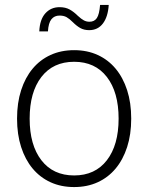

<svg xmlns="http://www.w3.org/2000/svg" viewBox="-20 -745 600 777"><path d="M280 12Q227 12 184.5 -7.5Q142 -27 112 -63Q82 -99 65.5 -150Q49 -201 49 -265Q49 -329 65.5 -380Q82 -431 112 -467Q142 -503 184.5 -522.5Q227 -542 280 -542Q333 -542 375.5 -522.5Q418 -503 448 -467Q478 -431 494.5 -380Q511 -329 511 -265Q511 -201 494.5 -150Q478 -99 448 -63Q418 -27 375.5 -7.5Q333 12 280 12ZM280 -35Q365 -35 412.5 -96.5Q460 -158 460 -265Q460 -372 412.5 -433.5Q365 -495 280 -495Q195 -495 147.5 -433.5Q100 -372 100 -265Q100 -158 147.5 -96.5Q195 -35 280 -35ZM341 -623Q320 -623 305 -631.5Q290 -640 275 -655Q261 -669 249.5 -675.5Q238 -682 221 -682Q200 -682 188 -667Q176 -652 174 -618H139Q141 -666 163.5 -691Q186 -716 221 -716Q245 -716 262 -706.5Q279 -697 295 -681Q309 -668 319.5 -662.5Q330 -657 342 -657Q362 -657 372 -672Q382 -687 385 -725H420Q417 -677 396.5 -650Q376 -623 341 -623Z"/></svg>

Font: Geist ExtLt
Style: Regular
Weight: 400
Designer: Basement.studio, Andrés Briganti, Mateo Zaragoza
Foundry: Basement.studio, Vercel, Andrés Briganti, Guido Ferreyra, Mateo Zaragoza
Version: Version 1.401